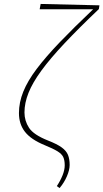

<svg xmlns="http://www.w3.org/2000/svg" viewBox="-20 -765 524 973"><path d="M268 178Q286 151 297 123.5Q308 96 308 73Q308 47 300.5 31Q293 15 271 1.5Q249 -12 205 -30Q137 -58 106.5 -97Q76 -136 76 -192Q76 -246 98 -300.5Q120 -355 166 -416Q212 -477 283 -551Q354 -625 452 -718H181L186 -745L484 -738L481 -719Q379 -622 307 -545.5Q235 -469 190 -407.5Q145 -346 124.5 -294.5Q104 -243 104 -195Q104 -153 127 -117.5Q150 -82 223 -53Q269 -35 292.5 -18Q316 -1 324.5 20Q333 41 333 71Q333 96 319 128.5Q305 161 282 188Z"/></svg>

Font: Source Serif Pro ExtraLight
Style: Italic
Weight: 200
Italic angle: -12°
Designer: Frank Grießhammer
Foundry: Adobe Systems Incorporated
Version: Version 3.001;hotconv 1.0.111;makeotfexe 2.5.65597